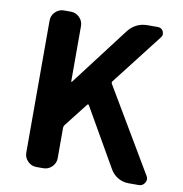

<svg xmlns="http://www.w3.org/2000/svg" viewBox="-82 -817 850 894"><g transform="rotate(10 343.0 -370.0)"><path d="M148.4 0Q125 0 107.9 -17.1Q90.8 -34.2 90.8 -57.6V-682.6Q90.8 -706.1 107.9 -723.1Q125 -740.2 148.4 -740.2H181.6Q205.1 -740.2 222.2 -723.1Q239.3 -706.1 239.3 -682.6V-420.9Q239.3 -418.9 240.7 -418.9Q242.2 -418.9 243.2 -419.9L452.1 -694.3Q487.3 -740.2 544.9 -740.2H592.8Q610.4 -740.2 618.2 -724.6Q621.1 -717.8 621.1 -710.9Q621.1 -702.1 614.3 -694.3L428.7 -455.1Q423.8 -449.2 427.7 -442.4L660.2 -49.8Q666 -41 666 -33.2Q666 -24.4 661.1 -16.6Q651.4 0 632.8 0H585Q557.6 0 534.7 -13.2Q511.7 -26.4 498 -49.8L339.8 -325.2Q335.9 -332 331.1 -326.2L243.2 -213.9Q239.3 -208 239.3 -200.2V-57.6Q239.3 -34.2 222.2 -17.1Q205.1 0 181.6 0Z"/></g></svg>

Font: Gen Jyuu Gothic Bold
Style: Bold
Weight: 700
Designer: [Source Han Sans]
Ryoko NISHIZUKA  (kana & ideographs); Paul D. Hunt (Latin, Greek & Cyrillic); Wenlong ZHANG  (bopomofo
Version: Version 1.002.20150607